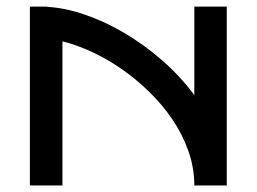

<svg xmlns="http://www.w3.org/2000/svg" viewBox="-20 -570 789 590"><path d="M577.1 0Q577.1 -54.7 558.8 -106.2Q540.5 -157.7 509.5 -203.4Q478.5 -249 437.7 -288.6Q397 -328.1 352.1 -359.1Q307.1 -390.1 260.5 -411.4Q213.9 -432.6 171.9 -442.9V0H71.8V-549.8H126V-548.8Q179.7 -545.9 240.5 -525.1Q301.3 -504.4 361.6 -469Q421.9 -433.6 477.8 -385Q533.7 -336.4 577.1 -277.8V-549.8H676.8V0Z"/></svg>

Font: Bruno Ace SC
Style: Regular
Weight: 400
Designer: Astigmatic (AOETI)
Foundry: Astigmatic (AOETI)
Version: Version 1.000